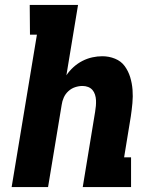

<svg xmlns="http://www.w3.org/2000/svg" viewBox="-20 -755 640 775"><path d="M27 0 129 -615H101L100 -735H295L248 -451Q260 -469 276.5 -484Q293 -499 312.5 -509Q332 -519 352.5 -523.5Q373 -528 393 -528Q420 -528 444.5 -518Q469 -508 483.5 -488Q498 -468 505.5 -443.5Q513 -419 515 -392.5Q517 -366 514.5 -339Q512 -312 508 -285L481 -120H509V0H314L364 -304Q366 -316 367 -327.5Q368 -339 367.5 -350.5Q367 -362 363.5 -373Q360 -384 353 -392Q346 -400 335.5 -404Q325 -408 313 -408Q298 -408 283 -403Q268 -398 256 -387Q244 -376 237.5 -361.5Q231 -347 229 -332L174 0Z"/></svg>

Font: Iosevka Etoile Heavy
Style: Italic
Weight: 900
Italic angle: -9°
Designer: Belleve Invis
Foundry: Belleve Invis
Version: Version 22.1.2; ttfautohint (v1.8.4)